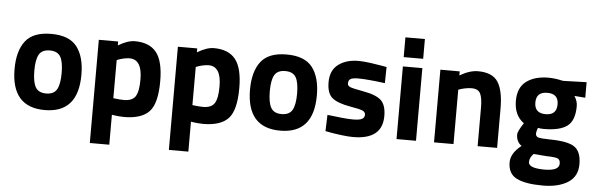

<svg xmlns="http://www.w3.org/2000/svg" viewBox="-55 -893 4078 1316"><g transform="rotate(5 1984.5 -235.0)"><path d="M496 -251Q496 12 266 12Q36 12 36 -251Q36 -375 89 -443.5Q142 -512 266 -512Q390 -512 443 -443.5Q496 -375 496 -251ZM192.5 -138Q213 -102 266 -102Q319 -102 339.5 -138Q360 -174 360 -251Q360 -328 339.5 -363Q319 -398 266 -398Q213 -398 192.5 -363Q172 -328 172 -251Q172 -174 192.5 -138Z M594 210V-500H727V-473Q792 -512 841 -512Q942 -512 990 -451.5Q1038 -391 1038 -254Q1038 -101 985 -44.5Q932 12 811 12Q795 12 774 10Q753 8 740 6L728 4V210ZM815 -392Q797 -392 775 -387Q753 -382 740 -377L728 -372V-110Q773 -104 801 -104Q859 -104 880.5 -138Q902 -172 902 -254Q902 -392 815 -392Z M1138 210V-500H1271V-473Q1336 -512 1385 -512Q1486 -512 1534 -451.5Q1582 -391 1582 -254Q1582 -101 1529 -44.5Q1476 12 1355 12Q1339 12 1318 10Q1297 8 1284 6L1272 4V210ZM1359 -392Q1341 -392 1319 -387Q1297 -382 1284 -377L1272 -372V-110Q1317 -104 1345 -104Q1403 -104 1424.5 -138Q1446 -172 1446 -254Q1446 -392 1359 -392Z M2116 -251Q2116 12 1886 12Q1656 12 1656 -251Q1656 -375 1709 -443.5Q1762 -512 1886 -512Q2010 -512 2063 -443.5Q2116 -375 2116 -251ZM1812.5 -138Q1833 -102 1886 -102Q1939 -102 1959.5 -138Q1980 -174 1980 -251Q1980 -328 1959.5 -363Q1939 -398 1886 -398Q1833 -398 1812.5 -363Q1792 -328 1792 -251Q1792 -174 1812.5 -138Z M2575 -486 2573 -375Q2449 -391 2391 -391Q2350 -391 2335.5 -382Q2321 -373 2321 -351Q2321 -334 2340.5 -326.5Q2360 -319 2432 -306Q2521 -290 2555 -257Q2589 -224 2589 -150Q2589 12 2388 12Q2355 12 2307 6Q2259 0 2228 -6L2196 -12L2200 -124Q2324 -108 2375 -108Q2421 -108 2438.5 -117.5Q2456 -127 2456 -147Q2456 -165 2437.5 -174Q2419 -183 2353 -194Q2264 -209 2226 -240Q2188 -271 2188 -348Q2188 -430 2242 -470.5Q2296 -511 2381 -511Q2413 -511 2461.5 -504.5Q2510 -498 2542 -492Z M2686 0V-500H2820V0ZM2686 -564V-700H2820V-564Z M3078 0H2944V-500H3077V-472Q3145 -512 3202 -512Q3302 -512 3340 -453Q3378 -394 3378 -271V0H3244V-267Q3244 -331 3229 -361.5Q3214 -392 3169 -392Q3148 -392 3125.5 -387.5Q3103 -383 3090 -378L3078 -374Z M3713 230Q3593 230 3532.5 200Q3472 170 3472 91Q3472 28 3544 -28Q3507 -53 3507 -104Q3507 -115 3517 -135Q3527 -155 3537 -170L3546 -184Q3478 -233 3478 -333Q3478 -424 3535.5 -467Q3593 -510 3688 -510Q3708 -510 3733 -507Q3758 -504 3773 -500L3789 -497L3950 -502V-395L3875 -401Q3897 -367 3897 -333Q3897 -233 3846 -195Q3795 -157 3686 -157Q3663 -157 3645 -161Q3635 -135 3635 -122Q3635 -102 3652 -96Q3669 -90 3732 -89Q3858 -88 3904 -55.5Q3950 -23 3950 62Q3950 148 3884 189Q3818 230 3713 230ZM3721 27 3631 20Q3604 47 3604 77Q3604 120 3714 120Q3815 120 3815 70Q3815 43 3797 35.5Q3779 28 3721 27ZM3689 -259Q3765 -259 3765 -333Q3765 -406 3689 -406Q3612 -406 3612 -333Q3612 -259 3689 -259Z"/></g></svg>

Font: TitilliumText
Style: ExtraBold
Weight: 800
Designer: Accademia di Belle Arti di Urbino and others
Foundry: Accademia di Belle Arti di Urbino and others.
Version: Version 60.001